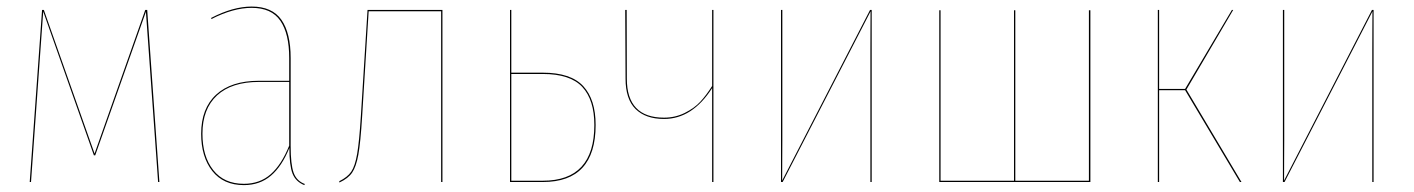

<svg xmlns="http://www.w3.org/2000/svg" viewBox="-20 -547 4249 577"><path d="M422.4 -517.1 459 0H455.1L420.9 -478Q420.4 -487.3 418.5 -511.7L266.1 -80.1H262.2L109.9 -512.2Q107.9 -482.9 107.4 -478L73.2 0H69.3L106.4 -517.1H111.8L264.2 -85.4L416.5 -517.1Z M853.5 -108.4Q853.5 -53.2 862.3 -28.3Q871.1 -3.4 896 5.9L894.5 9.3Q868.7 -1 859.1 -25.4Q849.6 -49.8 849.6 -102.5Q827.1 -46.9 793.9 -18.8Q760.7 9.3 712.9 9.3Q651.4 9.3 617.9 -33.2Q584.5 -75.7 584.5 -145Q584.5 -221.2 629.6 -262.7Q674.8 -304.2 757.8 -304.2H849.1V-372.6Q849.1 -445.8 822.5 -484.6Q795.9 -523.4 736.3 -523.4Q681.2 -523.4 615.2 -489.7L614.7 -493.2Q680.2 -527.3 736.3 -527.3Q797.9 -527.3 825.7 -487.5Q853.5 -447.8 853.5 -372.6ZM712.9 5.4Q760.7 5.4 793.5 -23.4Q826.2 -52.2 849.1 -109.4V-300.8H758.3Q676.3 -300.8 632.3 -260.3Q588.4 -219.7 588.4 -145Q588.4 -77.1 620.8 -35.9Q653.3 5.4 712.9 5.4Z M1084.5 -517.1H1309.6V0H1305.7V-513.2H1087.9L1068.4 -198.7Q1063.5 -118.2 1056.9 -82Q1050.3 -45.9 1038.3 -28.3Q1026.4 -10.7 1000 1.5L999.5 -2.4Q1024.4 -14.6 1035.6 -31.2Q1046.9 -47.9 1053.2 -84.2Q1059.6 -120.6 1064.5 -198.7Z M1611.3 -328.6Q1695.3 -328.6 1732.7 -288.3Q1770 -248 1770 -171.4Q1770 0 1611.3 0H1512.7V-517.1H1516.6V-328.6ZM1611.3 -3.9Q1766.1 -3.9 1766.1 -171.4Q1766.1 -246.6 1730 -285.6Q1693.8 -324.7 1611.3 -324.7H1516.6V-3.9Z M2120.1 -517.1H2124V0H2120.1V-282.2Q2060.5 -189.5 1975.6 -189.5Q1920.4 -189.5 1890.1 -219.2Q1859.9 -249 1859.9 -310.5L1858.9 -517.1H1863.3L1863.8 -310.5Q1863.8 -193.4 1975.6 -193.4Q2009.3 -193.4 2038.1 -207.8Q2066.9 -222.2 2084.7 -241.5Q2102.5 -260.7 2120.1 -288.6Z M2599.6 -517.1V0H2595.7V-394Q2595.7 -414.1 2595.9 -453.6Q2596.2 -493.2 2596.2 -512.7L2332 0H2327.1V-517.1H2331.1V-123.5Q2331.1 -104 2330.8 -64.5Q2330.6 -24.9 2330.6 -4.4L2594.7 -517.1Z M3256.8 -516.1V0H2802.7V-516.1H2806.6V-3.9H3027.3V-516.1H3031.2V-3.9H3252.4V-516.1Z M3686 -517.1 3545.4 -277.8 3710.9 0H3706.1L3541.5 -275.9H3463.4V0H3459.5V-517.1H3463.4V-279.8H3541.5L3682.1 -517.1Z M4107.9 -517.1V0H4104V-394Q4104 -414.1 4104.2 -453.6Q4104.5 -493.2 4104.5 -512.7L3840.3 0H3835.4V-517.1H3839.4V-123.5Q3839.4 -104 3839.1 -64.5Q3838.9 -24.9 3838.9 -4.4L4103 -517.1Z"/></svg>

Font: Fira Sans Compressed Four
Style: Regular
Weight: 100
Width: 1
Designer: Carrois Corporate & Edenspiekermann AG
Foundry: Carrois Corporate GbR & Edenspiekermann AG
Version: Version 4.203;PS 004.203;hotconv 1.0.88;makeotf.lib2.5.64775